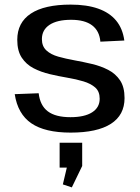

<svg xmlns="http://www.w3.org/2000/svg" viewBox="-20 -568 607 834"><path d="M287 8Q175 8 116 -32.5Q57 -73 44 -159L148 -163Q154 -110 187.5 -84.5Q221 -59 286 -59Q347 -59 380 -80Q413 -101 413 -139Q413 -171 393.5 -188Q374 -205 342.5 -214.5Q311 -224 272.5 -230.5Q234 -237 196 -246Q158 -255 126 -271.5Q94 -288 74.5 -317.5Q55 -347 55 -395Q55 -470 114 -509Q173 -548 287 -548Q357 -548 406.5 -530.5Q456 -513 484.5 -478.5Q513 -444 520 -392L416 -387Q412 -434 380 -458Q348 -482 289 -482Q228 -482 195 -460Q162 -438 162 -398Q162 -367 181.5 -349Q201 -331 233 -322Q265 -313 303.5 -306Q342 -299 380 -290Q418 -281 450 -264.5Q482 -248 501.5 -219Q521 -190 521 -142Q521 -68 461.5 -30Q402 8 287 8ZM337 52V153L292 246L253 233L284 102L325 160H239V52Z"/></svg>

Font: Pathway Extreme 28pt Medium
Style: Regular
Weight: 500
Designer: Eduardo Rodriguez Tunni
Foundry: Eduardo Rodriguez Tunni
Version: Version 1.001;gftools[0.9.26]